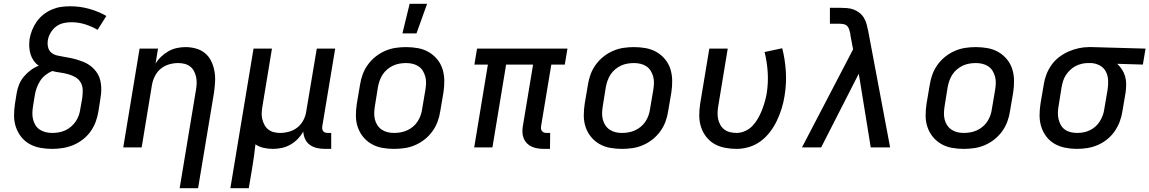

<svg xmlns="http://www.w3.org/2000/svg" viewBox="-20 -776 6052 1011"><path d="M255 8Q223 8 192.5 2.5Q162 -3 136 -17.5Q110 -32 91.5 -55.5Q73 -79 63.5 -107.5Q54 -136 54 -167.5Q54 -199 59 -231L68 -287Q72 -310 81 -332Q90 -354 106 -373Q122 -392 141.5 -406.5Q161 -421 184 -430Q168 -441 157 -457Q146 -473 140.5 -491.5Q135 -510 134 -530.5Q133 -551 136 -572Q140 -595 149.5 -618.5Q159 -642 174 -663Q189 -684 209.5 -700Q230 -716 253.5 -726Q277 -736 301 -739.5Q325 -743 349 -743Q401 -743 449.5 -729.5Q498 -716 540 -692L494 -619Q463 -637 428 -648Q393 -659 355 -659Q334 -659 313 -654Q292 -649 275 -636Q258 -623 246.5 -603.5Q235 -584 232 -564Q229 -546 233 -528Q237 -510 250 -499Q263 -488 280.5 -484Q298 -480 316 -477Q334 -474 351.5 -470.5Q369 -467 385.5 -462Q402 -457 418.5 -450.5Q435 -444 449 -434.5Q463 -425 475 -412.5Q487 -400 495.5 -385Q504 -370 508 -353Q512 -336 513 -318Q514 -300 512 -281.5Q510 -263 507 -245L498 -189Q494 -162 484 -135Q474 -108 457 -84Q440 -60 416 -41.5Q392 -23 365.5 -12Q339 -1 310.5 3.5Q282 8 255 8ZM255 -76Q272 -76 289.5 -79Q307 -82 323.5 -89.5Q340 -97 354.5 -109.5Q369 -122 379 -137Q389 -152 395 -169Q401 -186 403 -203L413 -259Q416 -281 415.5 -302.5Q415 -324 405 -341.5Q395 -359 377 -369.5Q359 -380 338.5 -385.5Q318 -391 296.5 -394Q275 -397 255 -402Q236 -394 219 -380.5Q202 -367 191 -349.5Q180 -332 173 -312.5Q166 -293 163 -273L154 -217Q151 -199 150.5 -181.5Q150 -164 154 -147.5Q158 -131 167 -116.5Q176 -102 190 -93Q204 -84 220.5 -80Q237 -76 255 -76Z M926 215 1012 -303Q1015 -320 1015.5 -337.5Q1016 -355 1012.5 -371Q1009 -387 1001.5 -401.5Q994 -416 981 -426Q968 -436 951.5 -440Q935 -444 918 -444Q894 -444 870 -437Q846 -430 826.5 -414Q807 -398 795.5 -375Q784 -352 780 -328L726 0H629L715 -520H812L799 -441Q811 -461 829 -478Q847 -495 867.5 -506.5Q888 -518 911 -523Q934 -528 956 -528Q985 -528 1012 -520.5Q1039 -513 1059.5 -496Q1080 -479 1092 -454.5Q1104 -430 1109 -402.5Q1114 -375 1112.5 -346.5Q1111 -318 1107 -289L1023 215Z M1193 215 1315 -520H1412L1362 -217Q1359 -200 1358 -182.5Q1357 -165 1361 -149Q1365 -133 1372.5 -118.5Q1380 -104 1393 -94Q1406 -84 1422 -80Q1438 -76 1455 -76Q1479 -76 1503.5 -83Q1528 -90 1547.5 -106Q1567 -122 1578.5 -145Q1590 -168 1593 -192L1648 -520H1745L1677 -111Q1676 -104 1677 -97Q1678 -90 1682 -85Q1686 -80 1692.5 -78Q1699 -76 1706 -76H1724V8H1692Q1670 8 1649.5 3.5Q1629 -1 1612.5 -12.5Q1596 -24 1587 -43Q1578 -62 1577 -83Q1565 -62 1547.5 -44Q1530 -26 1508.5 -14Q1487 -2 1463.5 3Q1440 8 1417 8Q1392 8 1368 2.5Q1344 -3 1325 -16Q1322 15 1317.5 46Q1313 77 1308 108L1290 215Z M2055 8Q2023 8 1992.5 2.5Q1962 -3 1936 -18Q1910 -33 1891.5 -56Q1873 -79 1863.5 -107.5Q1854 -136 1854 -167.5Q1854 -199 1859 -231L1876 -331Q1880 -358 1890 -385Q1900 -412 1917.5 -436Q1935 -460 1958.5 -478.5Q1982 -497 2009 -508.5Q2036 -520 2063.5 -524Q2091 -528 2118 -528Q2150 -528 2180.5 -522.5Q2211 -517 2237 -502Q2263 -487 2282 -464Q2301 -441 2310 -412.5Q2319 -384 2319.5 -352.5Q2320 -321 2315 -289L2298 -189Q2294 -162 2284 -135Q2274 -108 2256.5 -84Q2239 -60 2215.5 -41.5Q2192 -23 2165 -11.5Q2138 0 2110 4Q2082 8 2055 8ZM2055 -76Q2072 -76 2089.5 -79Q2107 -82 2123.5 -89.5Q2140 -97 2154.5 -109Q2169 -121 2179 -136.5Q2189 -152 2195 -169Q2201 -186 2203 -203L2220 -303Q2223 -321 2223.5 -338.5Q2224 -356 2219.5 -372.5Q2215 -389 2206.5 -403Q2198 -417 2184 -426.5Q2170 -436 2153 -440Q2136 -444 2118 -444Q2101 -444 2083.5 -441Q2066 -438 2050 -430.5Q2034 -423 2019.5 -411Q2005 -399 1995 -383.5Q1985 -368 1979 -351Q1973 -334 1970 -317L1954 -217Q1951 -199 1950.5 -181.5Q1950 -164 1954 -147.5Q1958 -131 1967 -117Q1976 -103 1990 -93.5Q2004 -84 2020.5 -80Q2037 -76 2055 -76ZM2099 -600 2137 -756H2229L2173 -600Z M2876 8H2845Q2828 8 2811.5 5.5Q2795 3 2780.5 -3.5Q2766 -10 2755 -21Q2744 -32 2738 -46.5Q2732 -61 2731 -77.5Q2730 -94 2733 -111L2787 -436H2645L2573 0H2477L2549 -436H2478L2492 -520H2968L2954 -436H2883L2829 -111Q2828 -104 2829 -97Q2830 -90 2834.5 -85Q2839 -80 2845 -78Q2851 -76 2859 -76H2877Z M3255 8Q3223 8 3192.5 2.5Q3162 -3 3136 -18Q3110 -33 3091.5 -56Q3073 -79 3063.5 -107.5Q3054 -136 3054 -167.5Q3054 -199 3059 -231L3076 -331Q3080 -358 3090 -385Q3100 -412 3117.5 -436Q3135 -460 3158.5 -478.5Q3182 -497 3209 -508.5Q3236 -520 3263.5 -524Q3291 -528 3318 -528Q3350 -528 3380.5 -522.5Q3411 -517 3437 -502Q3463 -487 3482 -464Q3501 -441 3510 -412.5Q3519 -384 3519.5 -352.5Q3520 -321 3515 -289L3498 -189Q3494 -162 3484 -135Q3474 -108 3456.5 -84Q3439 -60 3415.5 -41.5Q3392 -23 3365 -11.5Q3338 0 3310 4Q3282 8 3255 8ZM3255 -76Q3272 -76 3289.5 -79Q3307 -82 3323.5 -89.5Q3340 -97 3354.5 -109Q3369 -121 3379 -136.5Q3389 -152 3395 -169Q3401 -186 3403 -203L3420 -303Q3423 -321 3423.5 -338.5Q3424 -356 3419.5 -372.5Q3415 -389 3406.5 -403Q3398 -417 3384 -426.5Q3370 -436 3353 -440Q3336 -444 3318 -444Q3301 -444 3283.5 -441Q3266 -438 3250 -430.5Q3234 -423 3219.5 -411Q3205 -399 3195 -383.5Q3185 -368 3179 -351Q3173 -334 3170 -317L3154 -217Q3151 -199 3150.5 -181.5Q3150 -164 3154 -147.5Q3158 -131 3167 -117Q3176 -103 3190 -93.5Q3204 -84 3220.5 -80Q3237 -76 3255 -76Z M3859 8Q3827 8 3796.5 2Q3766 -4 3741 -18.5Q3716 -33 3698 -56.5Q3680 -80 3671 -108.5Q3662 -137 3662 -168Q3662 -199 3667 -231L3715 -520H3812L3762 -217Q3759 -200 3758.5 -182.5Q3758 -165 3761.5 -148.5Q3765 -132 3773.5 -117.5Q3782 -103 3795 -93.5Q3808 -84 3824.5 -80Q3841 -76 3859 -76Q3881 -76 3903.5 -86Q3926 -96 3942.5 -113.5Q3959 -131 3971 -152Q3983 -173 3991.5 -194.5Q4000 -216 4006.5 -238.5Q4013 -261 4017 -283Q4026 -339 4022.5 -394.5Q4019 -450 4006 -502L4099 -522Q4114 -463 4118 -399Q4122 -335 4111 -270Q4106 -237 4096 -205Q4086 -173 4071.5 -142Q4057 -111 4035.5 -82.5Q4014 -54 3986 -33Q3958 -12 3924.5 -2Q3891 8 3859 8Z M4304 0H4203L4472 -516L4457 -596L4458 -597Q4455 -608 4452 -619Q4449 -630 4442 -638Q4435 -646 4423.5 -648.5Q4412 -651 4401 -651H4350V-735H4401Q4420 -735 4439.5 -733.5Q4459 -732 4476 -725.5Q4493 -719 4507 -707.5Q4521 -696 4530 -680.5Q4539 -665 4543.5 -647.5Q4548 -630 4552 -611L4667 0H4565L4502 -388Z M5055 8Q5023 8 4992.5 2.5Q4962 -3 4936 -18Q4910 -33 4891.5 -56Q4873 -79 4863.5 -107.5Q4854 -136 4854 -167.5Q4854 -199 4859 -231L4876 -331Q4880 -358 4890 -385Q4900 -412 4917.5 -436Q4935 -460 4958.5 -478.5Q4982 -497 5009 -508.5Q5036 -520 5063.5 -524Q5091 -528 5118 -528Q5150 -528 5180.5 -522.5Q5211 -517 5237 -502Q5263 -487 5282 -464Q5301 -441 5310 -412.5Q5319 -384 5319.5 -352.5Q5320 -321 5315 -289L5298 -189Q5294 -162 5284 -135Q5274 -108 5256.5 -84Q5239 -60 5215.5 -41.5Q5192 -23 5165 -11.5Q5138 0 5110 4Q5082 8 5055 8ZM5055 -76Q5072 -76 5089.5 -79Q5107 -82 5123.5 -89.5Q5140 -97 5154.5 -109Q5169 -121 5179 -136.5Q5189 -152 5195 -169Q5201 -186 5203 -203L5220 -303Q5223 -321 5223.5 -338.5Q5224 -356 5219.5 -372.5Q5215 -389 5206.5 -403Q5198 -417 5184 -426.5Q5170 -436 5153 -440Q5136 -444 5118 -444Q5101 -444 5083.5 -441Q5066 -438 5050 -430.5Q5034 -423 5019.5 -411Q5005 -399 4995 -383.5Q4985 -368 4979 -351Q4973 -334 4970 -317L4954 -217Q4951 -199 4950.5 -181.5Q4950 -164 4954 -147.5Q4958 -131 4967 -117Q4976 -103 4990 -93.5Q5004 -84 5020.5 -80Q5037 -76 5055 -76Z M5651 8Q5620 8 5589.5 2Q5559 -4 5533.5 -18.5Q5508 -33 5490 -56.5Q5472 -80 5463 -108.5Q5454 -137 5454 -168Q5454 -199 5459 -231L5476 -331Q5480 -358 5490 -384Q5500 -410 5516.5 -433.5Q5533 -457 5556.5 -475Q5580 -493 5606 -504.5Q5632 -516 5659.5 -522Q5687 -528 5713 -528H5731L6012 -520L5998 -436L5863 -440Q5877 -427 5888 -410Q5899 -393 5904.5 -373.5Q5910 -354 5910 -332.5Q5910 -311 5907 -289L5890 -189Q5886 -162 5876 -135.5Q5866 -109 5849.5 -85Q5833 -61 5810 -42.5Q5787 -24 5760.5 -12.5Q5734 -1 5706 3.5Q5678 8 5651 8ZM5651 -76Q5668 -76 5685 -79Q5702 -82 5718.5 -90Q5735 -98 5748.5 -110Q5762 -122 5771.5 -137.5Q5781 -153 5787 -169.5Q5793 -186 5795 -203L5812 -303Q5816 -328 5815 -352.5Q5814 -377 5803.5 -398Q5793 -419 5772.5 -430.5Q5752 -442 5727 -444H5708Q5692 -444 5675.5 -440Q5659 -436 5643.5 -428Q5628 -420 5615 -407.5Q5602 -395 5592.5 -380.5Q5583 -366 5578 -350Q5573 -334 5570 -317L5554 -217Q5551 -200 5550.5 -182.5Q5550 -165 5554 -148.5Q5558 -132 5566 -117.5Q5574 -103 5587.5 -93.5Q5601 -84 5617.5 -80Q5634 -76 5651 -76Z"/></svg>

Font: Iosevka Aile Medium
Style: Italic
Weight: 500
Italic angle: -9°
Designer: Belleve Invis
Foundry: Belleve Invis
Version: Version 31.1.0; ttfautohint (v1.8.4)